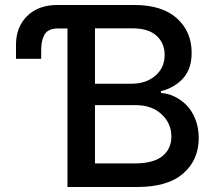

<svg xmlns="http://www.w3.org/2000/svg" viewBox="-20 -747 864 767"><path d="M249.5 0V-633.3H210.9Q190.4 -633.3 176.5 -626.2Q162.6 -619.1 156 -605.5Q149.4 -591.8 147 -577.6Q144.5 -563.5 144.5 -544.4V-512.2H43.9V-568.4Q43.9 -638.7 88.4 -682.9Q132.8 -727.1 210 -727.1H516.1Q627.9 -727.1 686.8 -673.8Q745.6 -620.6 745.6 -536.1Q745.6 -472.2 711.9 -434.6Q678.2 -397 623 -382.8V-375.5Q650.9 -374 677.2 -361.3Q703.6 -348.6 725.3 -326.7Q747.1 -304.7 760.5 -270.5Q773.9 -236.3 773.9 -195.8Q773.9 -107.9 711.9 -54Q649.9 0 528.3 0ZM359.4 -94.2H517.6Q592.8 -94.2 628.7 -123.3Q664.6 -152.3 664.6 -201.2Q664.6 -254.4 625.2 -290.8Q585.9 -327.1 521.5 -327.1H359.4ZM359.4 -412.6H506.3Q563 -412.6 600.3 -444.3Q637.7 -476.1 637.7 -527.8Q637.7 -575.2 605 -604.5Q572.3 -633.8 509.3 -633.8H359.4Z"/></svg>

Font: Karasuma Gothic
Style: Regular
Weight: 500
Designer: Rasmus Andersson / Ryoko Nishizuka
Foundry: Genbu
Version: Version 1.00